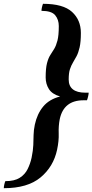

<svg xmlns="http://www.w3.org/2000/svg" viewBox="-86 -822 486 1009"><path d="M140 -802Q246 -802 292.5 -759.5Q339 -717 339 -649Q339 -602 332.5 -573.5Q326 -545 316.5 -527Q307 -509 297.5 -493.5Q288 -478 281.5 -458Q275 -438 275 -404Q275 -370 297 -352.5Q319 -335 362 -335H380Q380 -328 377 -315Q374 -302 371 -295H353Q249 -295 228 -196Q221 -160 222.5 -121Q224 -82 214 -35Q195 54 127 110.5Q59 167 -66 167Q-66 159 -63.5 148Q-61 137 -58 130Q-10 130 17.5 112.5Q45 95 59 67Q73 39 80 7Q88 -32 89 -60Q90 -88 90.5 -113Q91 -138 97 -167Q109 -223 140.5 -261.5Q172 -300 230 -315Q188 -327 171 -354Q154 -381 154 -415Q154 -463 161 -490Q168 -517 178.5 -533Q189 -549 199 -565.5Q209 -582 216 -609Q223 -636 223 -685Q223 -719 204 -742Q185 -765 132 -765Q132 -773 134.5 -784Q137 -795 140 -802Z"/></svg>

Font: Poltawski Nowy
Style: Bold Italic
Weight: 700
Italic angle: -12°
Designer: Adam Pótawski, Mateusz Machalski, Borys Kosmynka, Ania Wieluska
Foundry: Capitalics.wtf
Version: Version 1.001;gftools[0.9.25]